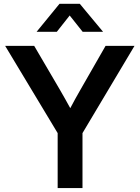

<svg xmlns="http://www.w3.org/2000/svg" viewBox="-20 -962 714 982"><path d="M274.9 0V-281.2L6.3 -727.5H154.8L286.1 -503.4Q299.8 -480 313 -456.3Q326.2 -432.6 339.4 -408.7Q352.1 -432.6 365 -456.3Q377.9 -480 391.6 -503.4L520 -727.5H668L401.9 -281.2V0ZM270.5 -799.3H167.5V-799.8L284.2 -942.4H388.2L506.8 -799.8V-799.3H402.8L336.4 -882.8Z"/></svg>

Font: Inter Display SemiBold
Style: Regular
Weight: 600
Designer: Rasmus Andersson
Foundry: rsms
Version: Version 4.001;git-9221beed3